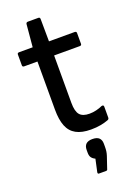

<svg xmlns="http://www.w3.org/2000/svg" viewBox="-161 -684 696 985"><g transform="rotate(-20 187.0 -191.5)"><path d="M241 11Q191 11 160 -6Q129 -23 115 -58Q101 -93 101 -149V-411H29Q19 -411 19 -420V-479Q19 -488 29 -488H103L114 -610Q115 -620 125 -620H182Q191 -620 191 -610L192 -488H332Q342 -488 342 -479V-420Q342 -411 332 -411H192V-152Q192 -106 208 -87Q224 -68 261 -68Q280 -68 298.5 -72.5Q317 -77 332 -84Q344 -87 344 -76V-17Q344 -8 336 -5Q318 2 294 6.5Q270 11 241 11ZM201 237Q194 237 195 228L210 159Q197 153 190 143.5Q183 134 183 117V102Q183 59 229 59Q254 59 265.5 70Q277 81 277 102V118Q277 132 275.5 143Q274 154 270 166L248 231Q247 237 239 237Z"/></g></svg>

Font: Sofia Sans Semi Condensed Medium
Style: Regular
Weight: 500
Designer: Botio Nikoltchev, Ani Petrova
Foundry: lettersoup
Version: Version 4.100